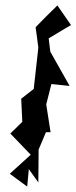

<svg xmlns="http://www.w3.org/2000/svg" viewBox="-20 -671 281 706"><path d="M121 0 122 -121 149 -185H166L150 -287L169 -362L236 -355L165 -481L159 -530L241 -579L191 -651C164 -625 137 -598 111 -571L121 -496L104 -344L58 -308L62 -223L18 -180L93 -102L16 -32L80 15L86 -49Z"/></svg>

Font: Charger Distortion
Style: 2It
Weight: 400
Designer: Jasper
Foundry: Cannot Into Space Fonts
Version: Version 0.98